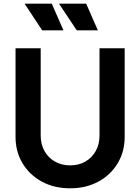

<svg xmlns="http://www.w3.org/2000/svg" viewBox="-20 -1006 758 1038"><path d="M359 12Q445 12 511.5 -24Q578 -60 616 -123Q654 -186 654 -266V-745H518V-273Q518 -226 497.5 -189.5Q477 -153 441.5 -132.5Q406 -112 359 -112Q313 -112 277 -132.5Q241 -153 220.5 -189.5Q200 -226 200 -273V-745H64V-266Q64 -186 102 -123Q140 -60 206.5 -24Q273 12 359 12ZM395 -842H509L446 -986H299ZM208 -842H323L260 -986H113Z"/></svg>

Font: Plus Jakarta Sans
Style: Bold
Weight: 700
Designer: Gumpita Rahayu
Foundry: Tokotype
Version: Version 2.004; ttfautohint (v1.8.3)